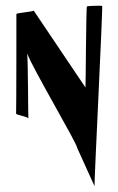

<svg xmlns="http://www.w3.org/2000/svg" viewBox="-20 -674 403 656"><path d="M35 -286C35 -281 74 -276 77 -269C76 -282 76 -451 73 -491C91 -441 244 -183 244 -168L303 -38C301 -39 332 -654 329 -654C325 -655 279 -654 277 -652C274 -649 273 -378 272 -375L95 -638C95 -634 36 -630 36 -626C36 -622 36 -292 35 -286ZM77 -268V-269Z"/></svg>

Font: Arrow
Style: Regular
Weight: 400
Version: Version 0.23